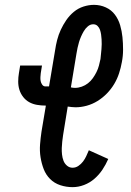

<svg xmlns="http://www.w3.org/2000/svg" viewBox="-20 -763 540 791"><path d="M279 8Q253 8 228.5 0Q204 -8 186.5 -25.5Q169 -43 160 -66.5Q151 -90 147 -115.5Q143 -141 145 -167.5Q147 -194 151 -221L169 -328H167Q150 -328 132.5 -331Q115 -334 100.5 -342Q86 -350 75.5 -363.5Q65 -377 60 -393Q55 -409 55 -427Q55 -445 58 -462L63 -493H153L148 -462Q147 -454 146.5 -445.5Q146 -437 147.5 -429Q149 -421 154 -414Q159 -407 167 -407H182L207 -556Q210 -577 215.5 -598.5Q221 -620 230.5 -640.5Q240 -661 253 -680Q266 -699 284 -714Q302 -729 324 -736Q346 -743 367 -743Q393 -743 416 -732.5Q439 -722 453.5 -702.5Q468 -683 475 -659Q482 -635 484.5 -610Q487 -585 487 -558.5Q487 -532 482 -507Q478 -484 470.5 -461Q463 -438 450.5 -417Q438 -396 420.5 -378Q403 -360 382 -347Q361 -334 337.5 -327.5Q314 -321 291 -321Q283 -321 275 -322Q267 -323 259 -324L240 -207Q238 -194 236.5 -180.5Q235 -167 234.5 -153.5Q234 -140 235.5 -126.5Q237 -113 241.5 -101Q246 -89 256 -80.5Q266 -72 279 -72Q292 -72 303 -79.5Q314 -87 322 -97.5Q330 -108 335.5 -120Q341 -132 346 -144L426 -108Q416 -85 402 -64Q388 -43 369 -26.5Q350 -10 326.5 -1Q303 8 279 8ZM289 -401Q303 -401 317 -406Q331 -411 342.5 -420Q354 -429 362.5 -441Q371 -453 377.5 -466Q384 -479 387.5 -492.5Q391 -506 394 -520Q395 -530 396 -540Q397 -550 398 -560.5Q399 -571 399 -581Q399 -591 398.5 -601Q398 -611 396.5 -621Q395 -631 392 -640Q389 -649 382 -656Q375 -663 364 -663Q352 -663 342 -654.5Q332 -646 325.5 -635Q319 -624 314 -612.5Q309 -601 305.5 -589.5Q302 -578 299.5 -566Q297 -554 295 -542L272 -403Q276 -402 280.5 -401.5Q285 -401 289 -401Z"/></svg>

Font: Iosevka Slab Medium
Style: Italic
Weight: 500
Italic angle: -9°
Monospace: yes
Designer: Belleve Invis
Foundry: Belleve Invis
Version: Version 11.1.0; ttfautohint (v1.8.3)